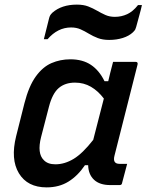

<svg xmlns="http://www.w3.org/2000/svg" viewBox="-20 -802 640 832"><path d="M285 -545Q338 -545 374 -521Q410 -497 433 -450H449Q453 -468 458 -487.5Q463 -507 470 -534H567Q579 -534 576 -522Q551 -423 525 -320.5Q499 -218 476 -127Q467 -92 498 -92H531Q526 -72 520 -50.5Q514 -29 509 -9Q508 0 498 0H458Q412 0 387.5 -23Q363 -46 362 -86H348Q317 -40 276.5 -15Q236 10 182 10Q99 10 62 -51Q25 -112 50 -212L86 -355Q105 -429 135 -470.5Q165 -512 203 -528.5Q241 -545 285 -545ZM170 -108Q187 -90 220 -90Q260 -90 299 -113.5Q338 -137 384 -196Q396 -241 407 -285.5Q418 -330 430 -375Q405 -408 374 -426Q343 -444 305 -444Q262 -444 234.5 -420.5Q207 -397 192 -339L158 -208Q140 -137 170 -108ZM478 -729Q506 -729 531 -740.5Q556 -752 578 -780H595Q591 -761 582.5 -731Q574 -701 570 -685Q568 -678 566 -674Q564 -670 556 -662Q539 -646 512 -637.5Q485 -629 453 -629Q425 -629 404 -637Q383 -645 365 -656Q347 -667 329 -675Q311 -683 288 -683Q230 -683 186 -632H170Q175 -652 182 -680Q189 -708 193 -724Q195 -731 197.5 -735.5Q200 -740 207 -747Q247 -782 313 -782Q342 -782 362.5 -774Q383 -766 401 -755.5Q419 -745 437 -737Q455 -729 478 -729Z"/></svg>

Font: Recursive Mn Lnr St Med
Style: Italic
Weight: 500
Italic angle: -15°
Monospace: yes
Version: Version 1.079;hotconv 1.0.112;makeotfexe 2.5.65598; ttfautoh